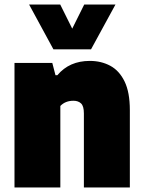

<svg xmlns="http://www.w3.org/2000/svg" viewBox="-20 -828 634 848"><path d="M44 0V-550H211L225 -496H233.5Q286.5 -559 376.5 -559Q427 -559 467 -537.5Q507 -516 530.2 -468.2Q553.5 -420.5 553.5 -341.5V0H350.5V-327Q350.5 -359.5 338 -371.2Q325.5 -383 304.5 -383Q268.5 -383 246.5 -360V0ZM216 -610 108.5 -808H246L299 -701.5L352 -808H490L382 -610Z"/></svg>

Font: Encode Sans Semi Condensed Black
Style: Regular
Weight: 900
Width: 4
Designer: Multiple Designers
Foundry: Impallari Type
Version: Version 3.000; ttfautohint (v1.8.3) -l 8 -r 50 -G 200 -x 14 